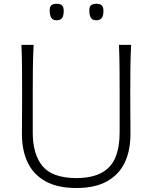

<svg xmlns="http://www.w3.org/2000/svg" viewBox="-20 -965 791 996"><path d="M376 10.3Q473.6 10.3 535.6 -24.7Q597.7 -59.6 627.2 -122.1Q656.7 -184.6 656.7 -268.1Q656.7 -290 656.5 -325Q656.2 -359.9 656 -402.1Q655.8 -444.3 655.8 -488.3Q655.8 -556.2 656.5 -613.3Q657.2 -670.4 660.2 -732.4H597.2Q599.6 -670.4 600.1 -613.3Q600.6 -556.2 600.6 -488.3V-277.8Q600.6 -202.6 579.3 -149.9Q558.1 -97.2 508.8 -69.6Q459.5 -42 376 -41Q251 -42 200.4 -103.5Q149.9 -165 149.9 -276.9V-488.3Q149.9 -556.2 150.6 -613.3Q151.4 -670.4 154.3 -732.4H91.3Q93.8 -670.4 94.2 -613.3Q94.7 -556.2 94.7 -488.3Q94.7 -444.3 94.5 -402.1Q94.2 -359.9 94 -325Q93.8 -290 93.8 -268.1Q93.8 -185.1 123.5 -122.3Q153.3 -59.6 215.8 -24.7Q278.3 10.3 376 10.3ZM479 -859.9Q499 -859.9 507.8 -871.6Q516.6 -883.3 516.6 -908.2Q516.6 -928.2 508.1 -936.8Q499.5 -945.3 480.5 -945.3Q460.9 -945.3 452.1 -937.7Q443.4 -930.2 443.4 -911.6Q443.4 -884.8 451.7 -872.3Q460 -859.9 479 -859.9ZM273.9 -859.9Q293.9 -859.9 302.2 -871.6Q310.5 -883.3 310.5 -908.2Q310.5 -928.2 302.2 -936.8Q293.9 -945.3 274.9 -945.3Q255.4 -945.3 246.6 -937.7Q237.8 -930.2 237.8 -911.6Q237.8 -884.8 246.3 -872.3Q254.9 -859.9 273.9 -859.9Z"/></svg>

Font: Pinar VF
Style: Regular
Weight: 300
Designer: Amin Abedi
Version: Version 2.000